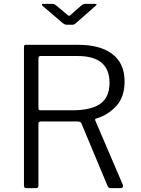

<svg xmlns="http://www.w3.org/2000/svg" viewBox="-20 -974 729 994"><path d="M617 -12Q617 -7 614 -3.5Q611 0 606 0H551Q542 0 537 -11L402 -334Q400 -340 395 -342.5Q390 -345 380 -345H191Q179 -345 179 -334V-14Q179 -6 176 -3Q173 0 166 0H117Q104 0 104 -12V-730Q104 -737 106.5 -739.5Q109 -742 115 -742H385Q500 -742 562.5 -693.5Q625 -645 625 -553Q625 -472 582 -425Q539 -378 477 -360Q471 -359 473 -351L616 -17Q617 -15 617 -12ZM547 -545Q547 -684 382 -684H192Q179 -684 179 -675V-414Q179 -403 188 -403H354Q452 -403 499.5 -437Q547 -471 547 -545ZM421 -954H473Q480 -954 480 -951Q480 -948 474 -943L374 -855Q372 -854 367.5 -850Q363 -846 356 -846H325Q315 -846 303 -856L201 -943Q197 -947 197 -950Q197 -954 204 -954H251Q256 -954 259.5 -952.5Q263 -951 268 -948L327 -899Q335 -892 338 -892Q341 -892 348 -899L404 -948Q413 -954 421 -954Z"/></svg>

Font: Libre Franklin Light
Style: Regular
Weight: 300
Designer: Pablo Impallari, Rodrigo Fuenzalida
Foundry: Impallari Type
Version: Version 1.002; ttfautohint (v1.5)